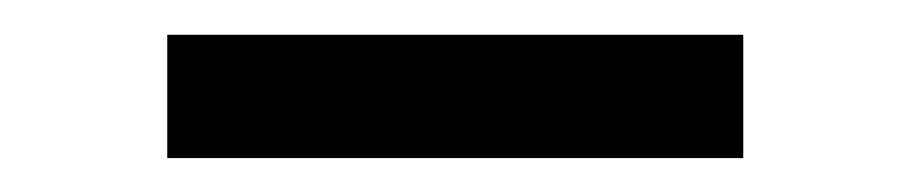

<svg xmlns="http://www.w3.org/2000/svg" viewBox="-20 -731 523 111"><path d="M409.7 -710.9V-639.6H76.7V-710.9Z"/></svg>

Font: Ufes Sans Medium
Style: Regular
Weight: 500
Designer: Ricardo Esteves & Filipe Motta
Foundry: ProDesignUfes - Ricardo Esteves, Filipe Motta (This is a derivative work, based on Roboto family, by Christian Robertson
Version: Version 2.0